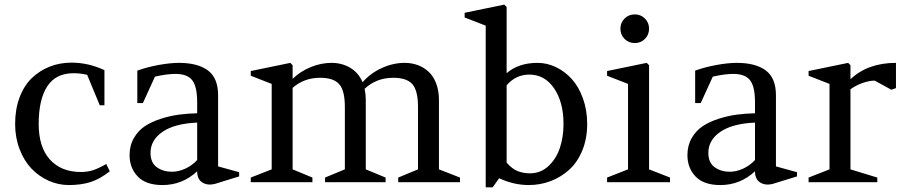

<svg xmlns="http://www.w3.org/2000/svg" viewBox="-20 -782 3880 824"><path d="M275.9 12.2Q230 12.2 188.2 -6.6Q146.5 -25.4 114.7 -58.8Q83 -92.3 64 -142.1Q44.9 -191.9 44.9 -250Q44.9 -313 64 -363.8Q83 -414.6 116.5 -446.8Q149.9 -479 193.4 -496.1Q236.8 -513.2 287.1 -513.2Q358.9 -513.2 428.2 -481V-330.1H408.2L354 -460.9Q324.7 -467.8 295.9 -467.8Q219.2 -467.8 182.6 -411.1Q146 -354.5 146 -250Q146 -150.4 194.3 -97.2Q242.7 -43.9 327.1 -43.9Q356 -43.9 379.2 -51.5Q402.3 -59.1 436 -78.1L451.2 -46.9Q407.7 -12.7 367.2 -0.2Q326.7 12.2 275.9 12.2Z M1006.3 -43V-24.9L900.4 7.8Q869.1 14.6 847.7 0.7Q826.2 -13.2 826.2 -46.9Q762.7 12.2 677.2 12.2Q606.4 12.2 571.3 -24.4Q536.1 -61 536.1 -116.2Q536.1 -157.7 554.7 -189.7Q573.2 -221.7 602.1 -240.7Q630.9 -259.8 670.9 -272.5Q710.9 -285.2 748 -290Q785.2 -294.9 826.2 -295.9V-342.8Q826.2 -411.1 804.7 -438Q783.2 -464.8 733.4 -464.8Q695.8 -464.8 645 -453.1L593.3 -339.8H569.3V-479Q613.3 -494.6 662.1 -503.4Q710.9 -512.2 748 -512.2Q828.6 -512.2 872.3 -479.7Q916 -447.3 916 -373V-67.9ZM718.3 -44.9Q746.1 -44.9 775.4 -58.3Q804.7 -71.8 826.2 -95.2V-255.9Q728.5 -251.5 677.2 -216.1Q626 -180.7 626 -126Q626 -84 652.8 -64.5Q679.7 -44.9 718.3 -44.9Z M1320.8 -20V0H1056.2V-20L1146 -55.2V-421.9L1056.2 -457V-477.1L1226.1 -512.2L1235.8 -502V-443.8Q1269.5 -476.1 1313.7 -494.1Q1357.9 -512.2 1402.8 -512.2Q1446.8 -512.2 1482.4 -491.5Q1518.1 -470.7 1536.1 -429.2Q1569.8 -467.8 1618.4 -490Q1667 -512.2 1716.8 -512.2Q1746.1 -512.2 1772 -502.9Q1797.9 -493.7 1818.6 -474.9Q1839.4 -456.1 1851.6 -424.8Q1863.8 -393.6 1863.8 -353V-55.2L1954.1 -20V0H1689V-20L1773.9 -55.2V-323.2Q1773.9 -393.1 1749.8 -420.7Q1725.6 -448.2 1668 -448.2Q1595.2 -448.2 1544.9 -400.9Q1549.8 -376.5 1549.8 -353V-55.2L1634.8 -20V0H1375V-20L1460 -55.2V-323.2Q1460 -393.1 1435.8 -420.7Q1411.6 -448.2 1354 -448.2Q1284.7 -448.2 1235.8 -404.8V-55.2Z M2094.2 22H2064.5V-671.9L1974.1 -707V-727.1L2144 -762.2L2154.3 -752V-467.8Q2205.1 -512.2 2287.1 -512.2Q2327.6 -512.2 2366 -493.9Q2404.3 -475.6 2434.1 -442.6Q2463.9 -409.7 2481.9 -359.4Q2500 -309.1 2500 -250Q2500 -187.5 2479.2 -136.7Q2458.5 -85.9 2423.3 -54Q2388.2 -22 2343.5 -4.9Q2298.8 12.2 2249 12.2Q2185.1 12.2 2122.1 -17.1ZM2251.5 -461.9Q2193.8 -461.9 2154.3 -416V-84Q2178.7 -56.2 2202.9 -47.1Q2227.1 -38.1 2254.4 -38.1Q2299.8 -38.1 2333.3 -68.8Q2366.7 -99.6 2382.6 -146.7Q2398.4 -193.8 2398.4 -250Q2398.4 -343.3 2358.2 -402.6Q2317.9 -461.9 2251.5 -461.9Z M2855.5 -20V0H2585.4V-20L2675.3 -55.2V-421.9L2585.4 -457V-477.1L2755.4 -512.2L2765.6 -502V-55.2ZM2642.6 -659.2Q2642.6 -684.6 2660.4 -702.4Q2678.2 -720.2 2704.6 -720.2Q2730 -720.2 2747.8 -702.4Q2765.6 -684.6 2765.6 -659.2Q2765.6 -632.8 2747.8 -615Q2730 -597.2 2704.6 -597.2Q2678.2 -597.2 2660.4 -615Q2642.6 -632.8 2642.6 -659.2Z M3400.4 -43V-24.9L3294.4 7.8Q3263.2 14.6 3241.7 0.7Q3220.2 -13.2 3220.2 -46.9Q3156.7 12.2 3071.3 12.2Q3000.5 12.2 2965.3 -24.4Q2930.2 -61 2930.2 -116.2Q2930.2 -157.7 2948.7 -189.7Q2967.3 -221.7 2996.1 -240.7Q3024.9 -259.8 3064.9 -272.5Q3105 -285.2 3142.1 -290Q3179.2 -294.9 3220.2 -295.9V-342.8Q3220.2 -411.1 3198.7 -438Q3177.2 -464.8 3127.4 -464.8Q3089.8 -464.8 3039.1 -453.1L2987.3 -339.8H2963.4V-479Q3007.3 -494.6 3056.2 -503.4Q3105 -512.2 3142.1 -512.2Q3222.7 -512.2 3266.4 -479.7Q3310.1 -447.3 3310.1 -373V-67.9ZM3112.3 -44.9Q3140.1 -44.9 3169.4 -58.3Q3198.7 -71.8 3220.2 -95.2V-255.9Q3122.6 -251.5 3071.3 -216.1Q3020 -180.7 3020 -126Q3020 -84 3046.9 -64.5Q3073.7 -44.9 3112.3 -44.9Z M3745.1 -20V0H3450.2V-20L3540 -55.2V-421.9L3450.2 -457V-477.1L3620.1 -512.2L3629.9 -502V-441.9Q3704.1 -512.2 3825.2 -512.2V-403.8L3805.2 -397L3733.9 -436Q3711.9 -436 3683.6 -426.5Q3655.3 -417 3629.9 -398.9V-55.2Z"/></svg>

Font: Amethysta
Style: Regular
Weight: 400
Designer: Konstantin Vinogradov, Alexei Vanyashin
Foundry: Cyreal (www.cyreal.org)
Version: Version 1.003